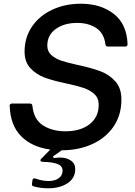

<svg xmlns="http://www.w3.org/2000/svg" viewBox="-20 -795 725 1031"><path d="M665 -558Q665 -545 652 -545H560Q548 -545 546 -557Q539 -616 497.5 -644Q456 -672 394 -672Q325 -672 279.5 -639.5Q234 -607 234 -550Q234 -519 255.5 -499.5Q277 -480 310 -469Q343 -458 398 -446Q472 -430 519 -412.5Q566 -395 599 -358.5Q632 -322 632 -261Q632 -178 590.5 -116.5Q549 -55 476 -21.5Q403 12 311 12Q290 28 264 45L269 54Q290 51 302 51Q337 51 360.5 67Q384 83 384 113Q384 162 342.5 189Q301 216 240 216Q197 216 161 206Q149 203 152 191L154 173Q157 159 171 164Q207 177 241 177Q275 177 295.5 162Q316 147 316 121Q316 96 288.5 85.5Q261 75 209 74Q197 73 197 66Q197 62 201 58L250 8Q152 -5 94 -63Q36 -121 32 -226Q32 -239 45 -239H140Q153 -239 154 -227Q161 -154 210.5 -122Q260 -90 332 -90Q412 -90 461 -128Q510 -166 510 -232Q510 -268 487 -289.5Q464 -311 428.5 -323Q393 -335 335 -347Q264 -362 219.5 -378.5Q175 -395 143.5 -428.5Q112 -462 112 -518Q112 -594 152 -652.5Q192 -711 261 -743Q330 -775 414 -775Q521 -775 591 -720.5Q661 -666 665 -558Z"/></svg>

Font: Open Sauce Two Medium Italic
Style: Regular
Weight: 500
Italic angle: -10°
Designer: Alfredo Marco Pradil
Foundry: Creative Sauce Fz LLC
Version: Version 1.477